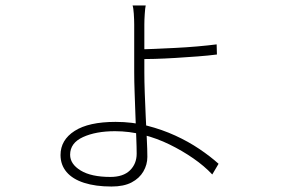

<svg xmlns="http://www.w3.org/2000/svg" viewBox="-20 -630 1040 701"><path d="M512 -610Q510 -602 508.5 -579.5Q507 -557 507 -541Q507 -525 507 -495Q507 -465 507 -430.5Q507 -396 507 -366Q507 -333 508.5 -291Q510 -249 512 -205.5Q514 -162 516 -123Q518 -84 518 -57Q518 -29 503.5 -4Q489 21 460.5 36Q432 51 387 51Q329 51 287 37.5Q245 24 223 -2Q201 -28 201 -64Q201 -119 252.5 -152Q304 -185 402 -185Q463 -185 517.5 -171Q572 -157 620 -135Q668 -113 708 -86Q748 -59 778 -32L755 7Q726 -24 685.5 -52Q645 -80 599 -102.5Q553 -125 502.5 -138Q452 -151 400 -151Q330 -151 283 -129.5Q236 -108 236 -65Q236 -31 274.5 -7.5Q313 16 383 16Q430 16 454.5 -8Q479 -32 479 -69Q479 -92 477.5 -128.5Q476 -165 474.5 -208Q473 -251 471.5 -292.5Q470 -334 470 -367Q470 -389 470 -423.5Q470 -458 470 -491Q470 -524 470 -541Q470 -558 468.5 -580Q467 -602 464 -610ZM486 -450Q509 -450 543.5 -451.5Q578 -453 619 -455Q660 -457 700 -460.5Q740 -464 771 -468L772 -431Q741 -427 701.5 -424Q662 -421 621 -418.5Q580 -416 545 -415Q510 -414 486 -414Z"/></svg>

Font: Noto Sans SC Thin ExtraLight
Style: Regular
Weight: 250
Version: Version 2.004-H2;hotconv 1.0.118;makeotfexe 2.5.65603